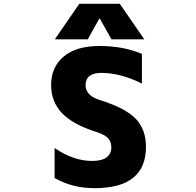

<svg xmlns="http://www.w3.org/2000/svg" viewBox="-20 -986 1040 1018"><path d="M732.4 -543Q621.1 -598.6 518.6 -599.6Q434.6 -599.6 433.6 -535.2Q433.6 -479.5 507.8 -456.1Q645.5 -413.1 699.7 -356.4Q753.9 -299.8 753.9 -207Q753.9 11.7 480.5 11.7Q364.3 11.7 269.5 -42V-201.2Q371.1 -131.8 469.7 -132.8Q520.5 -132.8 545.4 -151.9Q570.3 -170.9 570.3 -204.1Q570.3 -234.4 552.7 -253.4Q535.2 -272.5 491.2 -286.1Q365.2 -326.2 308.1 -386.7Q251 -447.3 251 -535.2Q251 -629.9 317.4 -686Q383.8 -742.2 507.8 -742.2Q633.8 -742.2 732.4 -700.2ZM507.8 -889.6 445.3 -777.3H270.5L400.4 -965.8H615.2L745.1 -777.3H571.3Z"/></svg>

Font: Gen Shin Gothic Monospace Heavy
Style: Bold
Weight: 800
Designer: [Source Han Sans]
Ryoko NISHIZUKA  (kana & ideographs); Paul D. Hunt (Latin, Greek & Cyrillic); Wenlong ZHANG  (bopomofo
Version: Version 1.002.20150607